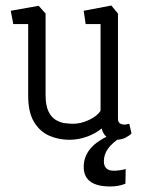

<svg xmlns="http://www.w3.org/2000/svg" viewBox="-20 -502 530 695"><path d="M231 4Q193 4 159 -10.5Q125 -25 103.5 -60Q82 -95 82 -156V-415H28L19 -463L120 -481L145 -453V-159Q145 -120 155.5 -98.5Q166 -77 182.5 -67.5Q199 -58 216 -56Q233 -54 245 -54Q273 -54 302.5 -68Q332 -82 344 -101V-415H290L283 -463L383 -482L407 -453V-73Q407 -60 414 -55.5Q421 -51 430 -51Q436 -51 441 -52.5Q446 -54 448 -54L456 -19Q450 -12 435 -4Q420 4 399 4Q378 4 365.5 -6.5Q353 -17 348 -37Q325 -18 294 -7Q263 4 231 4ZM379 173Q283 173 283 102Q283 64 308.5 34.5Q334 5 386 -16L420 -7Q386 15 371 36Q356 57 356 82Q356 116 392 116Q411 116 435 110L434 163Q409 173 379 173Z"/></svg>

Font: Kreon Light Light
Style: Regular
Weight: 300
Version: Version 2.002